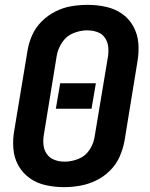

<svg xmlns="http://www.w3.org/2000/svg" viewBox="-20 -763 616 791"><path d="M244 8Q277 8 310.5 2Q344 -4 376 -19.5Q408 -35 433.5 -60.5Q459 -86 473 -118Q487 -150 493 -183L546 -508Q553 -547 550 -584.5Q547 -622 529.5 -654Q512 -686 482.5 -706.5Q453 -727 416 -735Q379 -743 341 -743Q308 -743 274.5 -737.5Q241 -732 209 -716Q177 -700 151.5 -674.5Q126 -649 112 -617Q98 -585 93 -552L39 -227Q32 -189 35 -151Q38 -113 55.5 -81.5Q73 -50 102.5 -29Q132 -8 169 0Q206 8 244 8ZM246 -97Q224 -97 204 -104.5Q184 -112 172.5 -129Q161 -146 159 -167Q157 -188 161 -210L214 -535Q219 -563 236.5 -589Q254 -615 282.5 -626.5Q311 -638 339 -638Q361 -638 381 -631Q401 -624 412.5 -607Q424 -590 426 -568.5Q428 -547 424 -525L370 -201Q366 -172 349 -146Q332 -120 303.5 -108.5Q275 -97 246 -97ZM210 -315H357L375 -420H228Z"/></svg>

Font: Iosevka Sparkle
Style: Bold Italic
Weight: 700
Italic angle: -9°
Designer: Belleve Invis
Foundry: Belleve Invis
Version: Version 4.5.0; ttfautohint (v1.8.3)